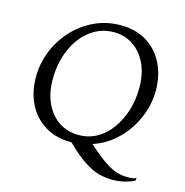

<svg xmlns="http://www.w3.org/2000/svg" viewBox="-118 -781 1001 1039"><g transform="rotate(15 383.0 -261.0)"><path d="M332 10Q250 10 189 -27Q128 -64 94 -130Q60 -196 60 -282Q60 -357 88 -427Q116 -497 166.5 -552Q217 -607 285 -639Q353 -671 433 -671Q516 -671 577 -634Q638 -597 672 -530.5Q706 -464 706 -378Q706 -299 674 -224.5Q642 -150 584.5 -93Q527 -36 449 -10Q507 41 545.5 67.5Q584 94 615 104Q646 114 681 114Q709 114 728 106L725 122Q702 133 669.5 141Q637 149 602 149Q565 149 527 139Q489 129 443 99Q397 69 337 10ZM364 -38Q420 -38 466 -64Q512 -90 545.5 -136.5Q579 -183 597.5 -242.5Q616 -302 616 -370Q616 -446 589.5 -503Q563 -560 515.5 -592.5Q468 -625 406 -625Q332 -625 274 -580.5Q216 -536 183.5 -460.5Q151 -385 151 -292Q151 -217 178 -159.5Q205 -102 252.5 -70Q300 -38 364 -38Z"/></g></svg>

Font: Spectral
Style: Italic
Weight: 400
Italic angle: -10°
Designer: Jean-Baptiste Levee
Foundry: Production Type
Version: Version 2.001